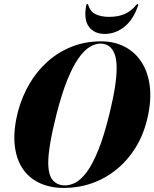

<svg xmlns="http://www.w3.org/2000/svg" viewBox="-20 -915 760 945"><path d="M477.5 -711.5Q541.5 -711.5 592.2 -685.8Q643 -660 675.2 -611.5Q707.5 -563 716.8 -494.2Q726 -425.5 707 -339.5Q688.5 -255.5 648.5 -190.5Q608.5 -125.5 553.2 -80.8Q498 -36 432.2 -13Q366.5 10 295 10Q226 10 173.2 -15Q120.5 -40 89.2 -88.5Q58 -137 51.8 -207.8Q45.5 -278.5 69.5 -369.5Q89 -441.5 125.8 -503.8Q162.5 -566 214.8 -612.5Q267 -659 333.2 -685.2Q399.5 -711.5 477.5 -711.5ZM299.5 -2.5Q326 -2.5 353.2 -17.2Q380.5 -32 408.5 -70.2Q436.5 -108.5 464.2 -177.2Q492 -246 518.5 -354Q537 -429.5 545.5 -484.5Q554 -539.5 554 -577.5Q554.5 -622 544.2 -648.8Q534 -675.5 516.2 -688Q498.5 -700.5 475 -700.5Q448.5 -700.5 420.8 -683.5Q393 -666.5 365.5 -627Q338 -587.5 311 -520.8Q284 -454 258.5 -354.5Q237.5 -271.5 227.8 -213.8Q218 -156 217.5 -118Q217 -54.5 239.5 -28.5Q262 -2.5 299.5 -2.5ZM517 -832Q560.5 -832 593 -845.8Q625.5 -859.5 650.5 -890.5Q652.5 -893 653.8 -894Q655 -895 656.5 -895Q659 -895 659.8 -893Q660.5 -891 659.5 -887.5Q636 -817.5 591.8 -782.8Q547.5 -748 495.5 -748Q444.5 -748 418 -782.8Q391.5 -817.5 404 -887.5Q404.5 -891 406 -893Q407.5 -895 410 -895Q411.5 -895 412.8 -894Q414 -893 414.5 -890.5Q424.5 -857 451.8 -844.5Q479 -832 517 -832Z"/></svg>

Font: Fraunces 120pt
Style: Bold Italic
Weight: 700
Italic angle: -16°
Version: Version 1.000;[b76b70a41]